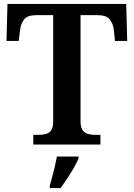

<svg xmlns="http://www.w3.org/2000/svg" viewBox="-20 -734 680 975"><path d="M149 0V-49H175Q196 -49 213 -53.5Q230 -58 240 -72.5Q250 -87 250 -115V-657H164Q120 -657 103 -636Q86 -615 82 -582L75 -526H13L18 -714H621L626 -526H564L558 -582Q554 -615 537 -636Q520 -657 475 -657H389V-117Q389 -88 399 -73.5Q409 -59 426 -54Q443 -49 464 -49H490V0ZM233 208Q239 187 246 161.5Q253 136 259 109.5Q265 83 269 61H379V71Q370 92 354.5 119Q339 146 321 173Q303 200 288 221H233Z"/></svg>

Font: Noto Rashi Hebrew SemiBold
Style: Regular
Weight: 600
Version: Version 1.006